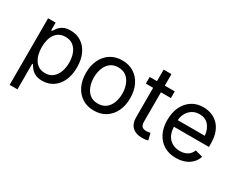

<svg xmlns="http://www.w3.org/2000/svg" viewBox="-106 -1172 2324 1873"><g transform="rotate(30 1056.0 -236.0)"><path d="M77.1 204.1V-545.9H162.1V-458.5H171.9Q181.2 -473.1 197.8 -495.4Q214.4 -517.6 245.6 -535.2Q276.9 -552.7 330.1 -552.7Q398.4 -552.7 450.4 -518.6Q502.4 -484.4 532 -421.1Q561.5 -357.9 561.5 -271.5Q561.5 -184.6 532.2 -121.1Q502.9 -57.6 450.9 -22.9Q398.9 11.7 330.6 11.7Q278.8 11.7 247.1 -6.1Q215.3 -23.9 198.2 -46.6Q181.2 -69.3 171.9 -84.5H165V204.1ZM317.4 -66.9Q368.7 -66.9 403.1 -94.5Q437.5 -122.1 454.8 -168.7Q472.2 -215.3 472.2 -272.5Q472.2 -329.1 455.1 -374.8Q438 -420.4 403.6 -447.3Q369.1 -474.1 317.4 -474.1Q242.2 -474.1 203.1 -418.5Q164.1 -362.8 164.1 -272.5Q164.1 -181.2 203.6 -124Q243.2 -66.9 317.4 -66.9Z M911.6 11.7Q837.4 11.7 781.5 -23.4Q725.6 -58.6 694.3 -122.1Q663.1 -185.5 663.1 -269.5Q663.1 -355 694.3 -418.7Q725.6 -482.4 781.5 -517.6Q837.4 -552.7 911.6 -552.7Q986.3 -552.7 1042.5 -517.6Q1098.6 -482.4 1129.9 -418.7Q1161.1 -355 1161.1 -269.5Q1161.1 -185.5 1129.9 -122.1Q1098.6 -58.6 1042.5 -23.4Q986.3 11.7 911.6 11.7ZM911.6 -66.9Q966.8 -66.9 1002.4 -95.2Q1038.1 -123.5 1055.2 -169.7Q1072.3 -215.8 1072.3 -269.5Q1072.3 -323.7 1055.2 -370.4Q1038.1 -417 1002.4 -445.6Q966.8 -474.1 911.6 -474.1Q856.9 -474.1 821.8 -445.6Q786.6 -417 769.5 -370.6Q752.4 -324.2 752.4 -269.5Q752.4 -215.8 769.5 -169.7Q786.6 -123.5 821.8 -95.2Q856.9 -66.9 911.6 -66.9Z M1503.9 -545.9V-470.7H1391.6V-141.6Q1391.6 -105 1406.5 -88.1Q1421.4 -71.3 1456.1 -71.3Q1464.4 -71.3 1477.3 -73.2Q1490.2 -75.2 1501 -77.1L1519 -2.9Q1505.4 2 1488 4.4Q1470.7 6.8 1453.6 6.8Q1382.8 6.8 1343.3 -30.5Q1303.7 -67.9 1303.7 -134.8V-470.7H1221.7V-545.9H1303.7V-675.8H1391.6V-545.9Z M1835.9 11.7Q1756.8 11.7 1699.5 -23.4Q1642.1 -58.6 1611.1 -121.6Q1580.1 -184.6 1580.1 -268.6Q1580.1 -352.5 1610.4 -416.5Q1640.6 -480.5 1696 -516.6Q1751.5 -552.7 1825.7 -552.7Q1869.1 -552.7 1911.4 -538.3Q1953.6 -523.9 1988 -491.9Q2022.5 -460 2043 -407.7Q2063.5 -355.5 2063.5 -279.8V-243.2H1668.9Q1672.4 -157.7 1718 -112.1Q1763.7 -66.4 1836.4 -66.4Q1884.8 -66.4 1919.7 -87.6Q1954.6 -108.9 1969.7 -150.4L2054.7 -127Q2035.6 -64.9 1977.8 -26.6Q1919.9 11.7 1835.9 11.7ZM1669.4 -317.4H1974.1Q1967.8 -387.2 1930.4 -430.9Q1893.1 -474.6 1825.7 -474.6Q1778.8 -474.6 1744.9 -452.6Q1710.9 -430.7 1691.4 -395Q1671.9 -359.4 1669.4 -317.4Z"/></g></svg>

Font: Inter-Regular
Style: Regular
Weight: 400
Designer: Rasmus Andersson
Foundry: rsms
Version: Version 4.000;git-a52131595